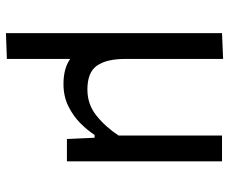

<svg xmlns="http://www.w3.org/2000/svg" viewBox="-80 -460 734 614"><g transform="rotate(90 287.0 -153.0)"><path d="M86 195V-496L168.5 -499.5V-186Q168.5 -127 189.8 -96.2Q211 -65.5 266.5 -65.5Q314 -65.5 350.2 -94.8Q386.5 -124 413.5 -165.5V-496H496V0H424.5Q423.5 -22 422.5 -44.2Q421.5 -66.5 420.5 -88.5H411.5Q397 -66 374 -43Q351 -20 319.5 -4.5Q288 11 249 11Q198.5 11 168.5 -10.5V192Z"/></g></svg>

Font: Commissioner
Style: Regular
Weight: 400
Designer: Kostas Bartsokas
Foundry: Kostas Bartsokas
Version: Version 1.000; ttfautohint (v1.8.3)